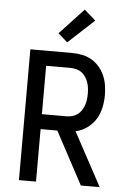

<svg xmlns="http://www.w3.org/2000/svg" viewBox="-63 -1029 727 1075"><g transform="rotate(5 300.0 -491.5)"><path d="M85 0V-735H319Q347 -735 375.5 -729.5Q404 -724 428.5 -710Q453 -696 472 -674Q491 -652 502.5 -626Q514 -600 518.5 -571.5Q523 -543 523 -515Q523 -480 515.5 -445Q508 -410 489.5 -380Q471 -350 441.5 -329Q412 -308 377 -300L539 0H433L275 -295H181V0ZM181 -379H319Q335 -379 351.5 -383.5Q368 -388 381 -397.5Q394 -407 403 -421Q412 -435 417.5 -450.5Q423 -466 425 -482.5Q427 -499 427 -515Q427 -531 425 -547.5Q423 -564 417.5 -579.5Q412 -595 403 -609Q394 -623 381 -632.5Q368 -642 351.5 -646.5Q335 -651 319 -651H181ZM287 -792 234 -838 369 -983 433 -927Z"/></g></svg>

Font: Iosevka Fixed Medium Extended
Style: Regular
Weight: 500
Width: 7
Monospace: yes
Designer: Belleve Invis
Foundry: Belleve Invis
Version: Version 24.1.1; ttfautohint (v1.8.4)